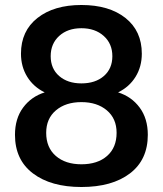

<svg xmlns="http://www.w3.org/2000/svg" viewBox="-20 -734 652 769"><path d="M40 -194Q40 -259 72.5 -303Q105 -347 159 -364Q114 -386 89 -426.5Q64 -467 64 -519Q64 -610 130 -662Q196 -714 306 -714Q417 -714 482.5 -662Q548 -610 548 -519Q548 -467 523 -426.5Q498 -386 453 -364Q507 -347 539.5 -303Q572 -259 572 -194Q572 -94 500.5 -39.5Q429 15 306 15Q184 15 112 -39.5Q40 -94 40 -194ZM430 -509Q430 -559 395.5 -590Q361 -621 306 -621Q251 -621 217 -590Q183 -559 183 -509Q183 -459 217 -429.5Q251 -400 306 -400Q362 -400 396 -429.5Q430 -459 430 -509ZM447 -202Q447 -259 408 -292Q369 -325 306 -325Q243 -325 204 -292Q165 -259 165 -202Q165 -143 203.5 -109.5Q242 -76 306 -76Q371 -76 409 -109.5Q447 -143 447 -202Z"/></svg>

Font: Prompt Medium
Style: Regular
Weight: 500
Designer: Katatrad Team
Foundry: CadsonDemak
Version: Version 1.000